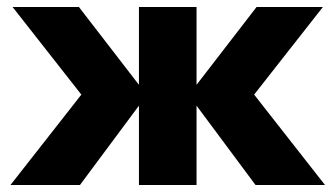

<svg xmlns="http://www.w3.org/2000/svg" viewBox="-20 -530 961 550"><path d="M712 0 515 -265H526L715 -510H905L708 -259L911 0ZM10 0 213 -259 16 -510H206L395 -265H406L209 0ZM378 0V-510H543V0Z"/></svg>

Font: Wix Madefor Display ExtraBold
Style: Regular
Weight: 800
Designer: Dalton Maag Ltd
Foundry: Dalton Maag Ltd
Version: Version 3.100